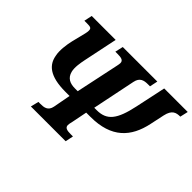

<svg xmlns="http://www.w3.org/2000/svg" viewBox="-132 -997 1281 1281"><g transform="rotate(45 508.5 -357.0)"><path d="M251 0H579L591 -57H571C537 -57 513 -61 513 -87C513 -95 515 -105 520 -126L541 -232H581C779 -232 866 -331 898 -482L920 -585C934 -649 966 -657 1004 -657L1017 -714H795L749 -498C717 -348 675 -293 579 -293H556L619 -600C629 -650 662 -657 698 -657H718L730 -714H404L391 -657H411C445 -657 469 -653 469 -627C469 -621 467 -609 465 -600L400 -293H374C327 -293 292 -309 280 -356C271 -391 280 -440 287 -474L337 -714H111L99 -657H123C156 -657 167 -654 167 -631C167 -623 165 -609 163 -602L138 -501C128 -458 120 -398 129 -358C141 -285 194 -232 345 -232H384L361 -109C352 -60 316 -57 284 -57H265Z"/></g></svg>

Font: Noto Serif SemiCondensed Extra
Style: Italic
Weight: 800
Width: 4
Italic angle: -12°
Designer: Monotype Design Team
Foundry: Monotype Imaging Inc.
Version: Version 1.901